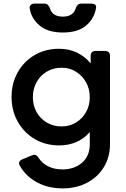

<svg xmlns="http://www.w3.org/2000/svg" viewBox="-20 -823 695 1063"><path d="M327 220Q246 220 184 186Q122 152 90 95Q76 71 104 59L157 37Q179 27 194 51Q212 80 246 97.5Q280 115 326 115Q390 115 433.5 78.5Q477 42 477 -25V-92Q447 -56 403.5 -37Q360 -18 308 -18Q232 -18 172.5 -53Q113 -88 78.5 -149Q44 -210 44 -286Q44 -362 78 -422.5Q112 -483 171.5 -518Q231 -553 307 -553Q361 -553 405.5 -532Q450 -511 482 -472V-513Q482 -541 510 -541H561Q589 -541 589 -513V-25Q589 46 555.5 101.5Q522 157 462.5 188.5Q403 220 327 220ZM321 -123Q365 -123 400.5 -144.5Q436 -166 456.5 -202.5Q477 -239 477 -285Q477 -331 456 -368Q435 -405 400 -426.5Q365 -448 321 -448Q275 -448 239 -426.5Q203 -405 182.5 -368Q162 -331 162 -285Q162 -239 182.5 -202.5Q203 -166 239 -144.5Q275 -123 321 -123ZM328 -643Q245 -643 199.5 -681.5Q154 -720 145 -774Q142 -787 149.5 -795Q157 -803 171 -803H226Q238 -803 244.5 -796.5Q251 -790 256 -778Q269 -731 328 -731Q386 -731 400 -779Q404 -790 411 -796.5Q418 -803 430 -803H484Q514 -803 512 -782Q504 -723 458.5 -683Q413 -643 328 -643Z"/></svg>

Font: Pitagon Sans Text SemiBold
Style: Regular
Weight: 600
Designer: Travis Tran
Foundry: Pitagon
Version: Version 1.001; ttfautohint (v1.8.4.7-5d5b);gftools[0.9.26]